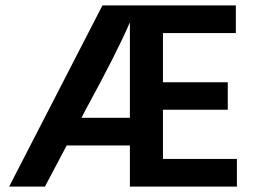

<svg xmlns="http://www.w3.org/2000/svg" viewBox="-20 -694 957 714"><path d="M463 -256V-611Q416 -501 298 -285L283 -256ZM857 -674V-571H586V-388H827V-286H586V-103H861V0H463V-153H228L147 0H14L361 -674Z"/></svg>

Font: Hind Jalandhar SemiBold
Style: Regular
Weight: 600
Designer: Namrata Goyal
Foundry: Indian Type Foundry
Version: Version 0.702;PS 1.0;hotconv 1.0.81;makeotf.lib2.5.63406